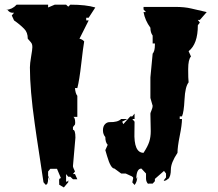

<svg xmlns="http://www.w3.org/2000/svg" viewBox="-20 -760 948 834"><path d="M276.9 22 276.4 31.7 257.3 54.2 237.3 42.5Q236.8 29.8 236.8 22.2Q236.8 14.6 244.6 13.7L227.5 -26.9H198.7L189 -15.1V3.4Q189 4.9 193.6 14.6Q198.2 24.4 198.7 25.9L189 8.8V16.1Q189 42.5 178.2 42.5L168.9 31.7Q165 3.4 151.4 -84.5Q137.7 -172.4 130.9 -222.7Q109.9 -370.1 109.9 -467.3Q109.9 -483.4 115.2 -514.4Q120.6 -545.4 120.6 -555.4Q120.6 -565.4 117.9 -570.6Q115.2 -575.7 108.6 -582.8Q102.1 -589.8 100.6 -591.8Q100.6 -619.6 85 -634.8Q66.4 -653.8 41 -671.4L31.2 -692.9L41 -704.6H34.2Q22 -704.6 12.7 -716.8H5.9Q33.7 -719.2 52.2 -739.7H189V-727.5Q216.3 -739.7 217.8 -739.7H267.1L276.4 -731L285.6 -739.7Q354 -739.7 394 -727.5L365.2 -683.1H354.5V-671.4H365.2L325.2 -591.8Q336.9 -589.8 345.7 -580.1Q341.3 -556.6 333 -483.6Q324.7 -410.6 315.9 -377.4H305.7Q307.6 -353.5 315.9 -343.8V-252.4H298.8Q306.6 -248 306.6 -226.6L305.7 -219.2L296.9 -208V-196.3Q307.6 -196.3 307.6 -162.1L296.9 -38.6Q296.9 -32.7 305.7 -15.1L296.9 -3.9H305.7L315.9 18.6H296.9L285.6 7.8H276.4L267.1 -3.9V29.3Q275.4 29.3 276.9 22ZM624 39.6Q614.3 29.8 614.3 15.6V-6.3L594.2 -27.8Q571.8 -27.8 571.8 21Q572.8 13.7 576.2 8.8Q575.7 29.8 564.5 43.5L554.7 32.2L558.6 13.7Q558.6 9.3 553.2 6.3Q547.9 3.4 525.9 -6.3H506.3L477.1 -27.8Q460.9 -27.8 445.3 -81.5Q439 -104.5 437.5 -107.9L447.8 -130.9Q437.5 -141.6 437.5 -164.6Q427.2 -176.8 427.2 -193.8Q427.2 -210.9 435.8 -220.2Q444.3 -229.5 456.1 -229.5Q491.7 -228.5 506.3 -243.2H533.2L510.7 -231.4L515.6 -220.7L545.9 -254.4H554.7L564.5 -266.6V-243.2H554.7L564.5 -231.4L564 -188Q560.5 -96.2 603.5 -96.2Q622.1 -124.5 628.4 -144.8Q634.8 -165 634.8 -190.4L633.3 -266.6Q633.3 -269.5 638.2 -281Q643.1 -292.5 643.1 -300.3L633.3 -334.5V-423.8L643.1 -526.9Q652.8 -537.6 652.8 -565.4V-571.3H643.1V-605.5Q633.3 -618.7 633.3 -639.6Q609.9 -671.4 603.5 -707.5H614.3L603.5 -718.8V-730H740.7Q782.2 -730 810.5 -723.1Q867.2 -709.5 877.9 -707.5L848.1 -673.3H839.4L848.1 -662.1L839.4 -650.4Q839.4 -568.8 799.3 -537.6L809.6 -514.6Q797.4 -502 797.4 -459.5Q797.4 -417 799.3 -402.3Q784.2 -383.3 781.5 -327.9Q778.8 -272.5 770.5 -254.4H760.7V-243.2H770.5Q770.5 -218.3 760.7 -169.9Q751 -121.6 751 -96.2Q722.2 -52.7 722.2 -23.9Q722.2 4.9 711.4 17.1V16.1L701.2 23.4Q691.9 25.4 691.4 25.9Q691.4 23.4 692.4 22L701.2 10.7V-6.3L692.4 -17.6L652.8 17.1V26.9L643.1 37.6H624Z"/></svg>

Font: Butcherman
Style: Regular
Weight: 400
Version: Version 001.003